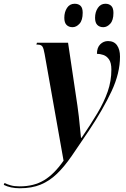

<svg xmlns="http://www.w3.org/2000/svg" viewBox="-164 -764 672 1024"><path d="M-58 240Q-108 240 -144 222L-140 212Q-126 219 -106.5 224.5Q-87 230 -59 230Q16 230 70.5 197.5Q125 165 175 93L74 -476Q69 -506 62 -516Q55 -526 38 -526H30L33 -536H199L249 -200Q253 -175 256.5 -142Q260 -109 263 -78Q266 -47 268 -29H271Q320 -101 355.5 -160.5Q391 -220 410.5 -276Q430 -332 430 -393Q430 -429 417.5 -447Q405 -465 387 -471Q369 -477 353 -477Q353 -510 370.5 -527.5Q388 -545 412 -545Q444 -545 460 -522.5Q476 -500 476 -462Q476 -374 431.5 -278.5Q387 -183 310 -67Q259 9 219 67Q179 125 139.5 163Q100 201 53 220.5Q6 240 -58 240ZM387 -619Q367 -619 355 -631Q343 -643 343 -669Q343 -700 358 -722Q373 -744 398 -744Q418 -744 429.5 -732.5Q441 -721 441 -695Q441 -656 424 -637.5Q407 -619 387 -619ZM223 -619Q203 -619 191 -631Q179 -643 179 -669Q179 -700 193.5 -722Q208 -744 234 -744Q254 -744 265.5 -733Q277 -722 277 -696Q277 -656 260 -637.5Q243 -619 223 -619Z"/></svg>

Font: Noto Serif Display ExtraCondensed
Style: Bold Italic
Weight: 700
Width: 2
Italic angle: -12°
Designer: Monotype Design Team
Foundry: Monotype Imaging Inc.
Version: Version 2.009